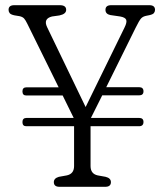

<svg xmlns="http://www.w3.org/2000/svg" viewBox="-20 -720 638 740"><path d="M66.5 -249.5Q66.5 -265.5 82.5 -265.5H264L221.5 -352H81Q66.5 -352 66.5 -368Q66.5 -383.5 82.5 -383.5H206L85.5 -628Q78.5 -642.5 72.8 -648.8Q67 -655 56 -657.5L35 -661Q21.5 -664 17.2 -669.5Q13 -675 13 -682Q13 -700 35 -700H210.5Q235 -700 235 -682Q235 -666 209 -660.5L180.5 -656.5Q146 -648 161.5 -615.5L310 -307.5L460 -614Q470 -634 466.5 -643.5Q463 -653 443 -656.5L405 -662Q386.5 -666 386.5 -682Q386.5 -700 408.5 -700H555.5Q577.5 -700 577.5 -682Q577.5 -675.5 573.5 -670Q569.5 -664.5 555.5 -661.5L545.5 -659.5Q531 -657 523.8 -649Q516.5 -641 502.5 -612.5L389.5 -384H516Q533 -384 533 -368Q533 -352.5 516 -352.5H374L330.5 -265.5H516Q533 -265.5 533 -250Q533 -233.5 516 -233.5H329V-80Q329 -50 356.5 -44L387 -38.5Q407.5 -33.5 407.5 -18Q407.5 0 385.5 0H209.5Q187.5 0 187.5 -18Q187.5 -33 207 -38.5L237.5 -44Q265.5 -50 265.5 -80V-233.5H81Q66.5 -233.5 66.5 -249.5Z"/></svg>

Font: Fraunces 144pt S100 Light
Style: Regular
Weight: 300
Version: Version 1.000; ttfautohint (v1.8.3)